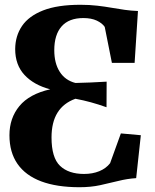

<svg xmlns="http://www.w3.org/2000/svg" viewBox="-20 -772 647 803"><path d="M312.5 11Q217.5 11 152.2 -13.5Q87 -38 53.2 -86.5Q19.5 -135 19.5 -206.5Q19.5 -278 61.2 -328.5Q103 -379 190 -398.5Q121.5 -416.5 82.5 -458.5Q43.5 -500.5 43.5 -567Q44 -622 72.2 -663.5Q100.5 -705 160.5 -728.5Q220.5 -752 316.5 -752Q354.5 -752 386.8 -748.2Q419 -744.5 447 -739.5Q475 -734.5 502 -730.8Q529 -727 557 -726L543 -509H448L418 -659.5Q407.5 -675 384.8 -685.8Q362 -696.5 328.5 -696.5Q268.5 -696.5 237.8 -661.8Q207 -627 207 -562Q207 -507.5 229.8 -471.8Q252.5 -436 295.5 -425Q325 -425.5 358.2 -427Q391.5 -428.5 426 -430.5L425.5 -323.5Q390 -336 360 -344.2Q330 -352.5 295.5 -359Q245.5 -341 220.5 -300.8Q195.5 -260.5 195.5 -197Q195.5 -112.5 231 -78.5Q266.5 -44.5 331.5 -44.5Q367 -44.5 395.2 -56Q423.5 -67.5 440.5 -89.5L485.5 -214L569 -206.5L549.5 -27Q511.5 -24.5 474.8 -15.2Q438 -6 398.8 2.5Q359.5 11 312.5 11Z"/></svg>

Font: Merriweather 60pt ExtraBold
Style: Regular
Weight: 800
Version: Version 2.100